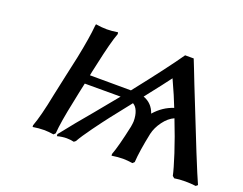

<svg xmlns="http://www.w3.org/2000/svg" viewBox="-105 -858 1349 1067"><g transform="rotate(20 569.5 -325.0)"><path d="M431.2 -650.9 433.1 -641.1Q412.1 -586.9 380.9 -441.9Q379.4 -434.1 376.2 -420.7Q373 -407.2 370.6 -395.8Q368.2 -384.3 366.2 -373Q409.7 -373 487.8 -372.6Q565.9 -372.1 608.9 -372.1Q758.8 -562 825.2 -658.2H876Q877.9 -653.8 898.2 -602.3Q918.5 -550.8 929.2 -522.9Q1103 -83 1139.2 -4.9L1128.9 3.9Q1098.1 0 1065.9 0Q1030.3 0 1002 4.9L990.2 -4.9Q982.9 -41 955.6 -125.7Q928.2 -210.4 889.2 -309.1Q855.5 -294.4 828.1 -257.3Q800.8 -220.2 792 -181.2Q769 -70.8 765.1 -4.9L754.9 4.9Q721.7 0 698.2 0Q668 0 631.8 5.9L630.9 -3.9Q650.9 -56.2 678.2 -183.1Q682.1 -207.5 682.1 -215.8Q682.1 -250 672.1 -274.7Q662.1 -299.3 644 -309.1Q575.2 -222.2 548.6 -188Q522 -153.8 479.5 -95.5Q437 -37.1 418 -2.9L408.2 4.9Q386.2 0 365.2 0Q338.9 0 309.1 7.8L308.1 -3.9Q379.9 -95.2 457 -186Q476.6 -210 512.7 -253.9Q548.8 -297.9 566.9 -319.8H355Q352.5 -309.1 343.3 -265.9Q334 -222.7 330.1 -201.2Q302.7 -72.8 297.9 -4.9L288.1 4.9Q256.3 0 231 0Q200.7 0 165 5.9L164.1 -3.9Q188 -66.9 214.8 -203.1Q223.1 -243.2 240.7 -323.5Q258.3 -403.8 267.1 -443.8Q293 -571.3 298.8 -640.1Q298.8 -640.6 299.8 -645.5Q300.8 -650.4 300.8 -650.9Q336.9 -645 366.2 -645Q395.5 -645 431.2 -650.9ZM687 -363.8Q739.7 -345.2 758.8 -289.1Q805.7 -342.8 868.2 -362.8Q846.2 -420.9 803.2 -514.2Q775.4 -476.1 687 -363.8Z"/></g></svg>

Font: Linear Smooth
Style: Bold Italic
Weight: 700
Designer: Philipp H. Poll, Flanker
Foundry: Philipp H. Poll, reworked by Flanker
Version: Version 1.061 | FøM Fix